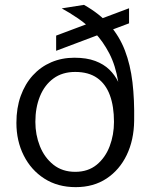

<svg xmlns="http://www.w3.org/2000/svg" viewBox="-20 -760 620 790"><path d="M291.5 10Q217.5 10 162.8 -25Q108 -60 77.8 -120Q47.5 -180 47.5 -254.5Q47.5 -316 65.2 -365.2Q83 -414.5 115 -449.8Q147 -485 190.8 -503.8Q234.5 -522.5 286 -522.5Q336.5 -522.5 371.8 -509.2Q407 -496 430 -473.5Q453 -451 466.5 -423Q455.5 -490.5 429.8 -540Q404 -589.5 370.5 -624.8Q337 -660 301.2 -684.2Q265.5 -708.5 234 -725.5L325.5 -740Q389.5 -704 430.5 -657.5Q471.5 -611 494 -552.2Q516.5 -493.5 525 -421.8Q533.5 -350 532 -263Q531 -184 501.5 -122.5Q472 -61 418.5 -25.5Q365 10 291.5 10ZM289.5 -53Q342.5 -53 378 -82.2Q413.5 -111.5 431.2 -158.2Q449 -205 449 -258.5Q449 -322.5 432 -368.5Q415 -414.5 379.8 -439.2Q344.5 -464 289.5 -464Q236.5 -464 200 -437.2Q163.5 -410.5 144.5 -364Q125.5 -317.5 125.5 -258.5Q125.5 -205.5 144.2 -158.5Q163 -111.5 199.8 -82.2Q236.5 -53 289.5 -53ZM211 -551V-613.5L511 -726V-664Z"/></svg>

Font: Public Sans Thin Light
Style: Regular
Weight: 300
Version: Version 1.007